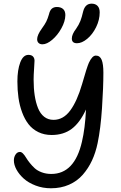

<svg xmlns="http://www.w3.org/2000/svg" viewBox="-20 -1012 653 1040"><path d="M397 -777.8Q369.1 -777.8 369.1 -803.2Q369.1 -826.2 392.1 -856Q407.2 -877.9 415.3 -898.2Q423.3 -918.5 430.2 -949.2Q440.9 -992.2 476.1 -992.2Q496.6 -992.2 508.3 -980.2Q520 -968.3 520 -944.8Q520 -904.3 500.5 -864.7Q481 -825.2 452.1 -801.5Q423.3 -777.8 397 -777.8ZM210 -772Q196.8 -772 189 -779.3Q181.2 -786.6 181.2 -799.8Q181.2 -822.3 207 -857.9Q223.1 -879.9 230.7 -895.3Q238.3 -910.6 245.1 -934.1Q250 -955.6 260.5 -964.8Q271 -974.1 288.1 -974.1Q309.6 -974.1 321.8 -963.1Q334 -952.1 334 -930.2Q333.5 -896.5 312.7 -858.9Q292 -821.3 262.9 -796.6Q233.9 -772 210 -772ZM255.9 7.8Q211.4 7.8 172.6 -7.1Q133.8 -22 108.6 -44.7Q83.5 -67.4 69.3 -93.3Q55.2 -119.1 55.2 -143.1Q55.2 -161.6 64.5 -175.3Q73.7 -189 87.9 -189Q96.2 -189 104.7 -180.2Q113.3 -171.4 121.1 -158.2Q128.9 -145 141.4 -129.4Q153.8 -113.8 168.2 -100.6Q182.6 -87.4 206.1 -78.6Q229.5 -69.8 257.8 -69.8Q383.8 -69.8 423.8 -244.1Q440.9 -315.9 445.8 -418.9Q413.1 -347.7 368.7 -314.2Q324.2 -280.8 259.8 -280.8Q219.7 -280.8 187.7 -296.4Q155.8 -312 134.8 -338.9Q113.8 -365.7 99.9 -403.3Q85.9 -440.9 80.1 -482.2Q74.2 -523.4 74.2 -570.8Q74.2 -633.3 89.8 -674.1Q105.5 -714.8 133.8 -714.8Q150.4 -714.8 158.7 -706.1Q167 -697.3 167 -683.1Q167 -674.3 164.6 -639.6Q162.1 -605 162.1 -581.1Q162.1 -533.2 168 -494.9Q173.8 -456.5 186 -426.3Q198.2 -396 219.5 -379.4Q240.7 -362.8 270 -362.8Q322.8 -362.8 360.1 -413.1Q397.5 -463.4 424.8 -557.1Q450.2 -646.5 461.4 -671.9Q479.5 -710.9 499 -710.9Q521.5 -710.9 530.8 -687.7Q540 -664.6 540 -618.2Q540 -539.1 532.5 -426.3Q524.9 -313.5 508.8 -236.8Q498 -185.1 478.3 -142.6Q458.5 -100.1 428.2 -65.4Q397.9 -30.8 354 -11.5Q310.1 7.8 255.9 7.8Z"/></svg>

Font: Shantell Sans Normal
Style: Regular
Weight: 400
Designer: Stephen Nixon, Anya Danilova, Shantell Martin
Foundry: Arrow Type
Version: Version 1.006;[559af2be0]